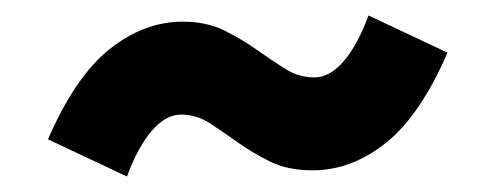

<svg xmlns="http://www.w3.org/2000/svg" viewBox="-20 -454 640 248"><path d="M384 -234Q352 -234 329.5 -245Q307 -256 288 -269.5Q269 -283 251.5 -294.5Q234 -306 214 -306Q194 -306 176 -285Q158 -264 144 -226L42 -274Q77 -355 121.5 -390.5Q166 -426 216 -426Q247 -426 270 -414.5Q293 -403 312 -389.5Q331 -376 348.5 -365Q366 -354 386 -354Q406 -354 424 -375Q442 -396 456 -434L558 -386Q523 -305 478.5 -269.5Q434 -234 384 -234Z"/></svg>

Font: Source Code Pro Black
Style: Regular
Weight: 900
Monospace: yes
Designer: Paul D. Hunt, Teo Tuominen
Foundry: Adobe Systems Incorporated
Version: Version 2.030;PS 1.000;hotconv 16.6.51;makeotf.lib2.5.65220